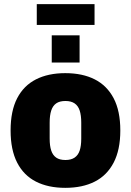

<svg xmlns="http://www.w3.org/2000/svg" viewBox="-20 -892 630 924"><path d="M294 12Q212 12 153 -18Q94 -48 62.5 -109.5Q31 -171 31 -264Q31 -358 62.5 -419Q94 -480 153 -510Q212 -540 294 -540Q377 -540 436 -510Q495 -480 527 -419Q559 -358 559 -264Q559 -171 527 -109.5Q495 -48 436 -18Q377 12 294 12ZM295 -122Q322 -122 339 -133.5Q356 -145 363.5 -167.5Q371 -190 371 -225V-302Q371 -337 363.5 -360Q356 -383 339 -394.5Q322 -406 295 -406Q267 -406 250.5 -394.5Q234 -383 226.5 -360Q219 -337 219 -302V-225Q219 -190 226.5 -167.5Q234 -145 250.5 -133.5Q267 -122 295 -122ZM229 -591V-722H363V-591ZM157 -772V-872H435V-772Z"/></svg>

Font: Archivo SemiCondensed Black
Style: Regular
Weight: 900
Width: 4
Designer: Hector Gatti
Foundry: Omnibus-Type
Version: Version 2.001